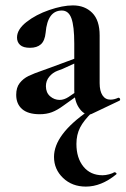

<svg xmlns="http://www.w3.org/2000/svg" viewBox="-20 -416 465 711"><path d="M309 8Q289 8 272 -17.5Q255 -43 255 -85V-255Q255 -319 244.5 -348Q234 -377 209 -377Q156 -377 149 -295Q146 -265 131.5 -252Q117 -239 91 -239Q66 -239 54.5 -249.5Q43 -260 43 -277Q43 -307 78 -334.5Q113 -362 162.5 -379Q212 -396 250 -396Q294 -396 321.5 -368.5Q349 -341 349 -285V-108Q349 -79 359.5 -63Q370 -47 389 -47Q403 -47 418 -54H419Q423 -54 424.5 -49.5Q426 -45 422 -43L319 6Q315 8 309 8ZM40 -65Q40 -92 53 -108.5Q66 -125 85.5 -134.5Q105 -144 140 -156L165 -165L265 -202L269 -187L212 -161Q209 -160 192 -153.5Q175 -147 162.5 -132Q150 -117 150 -97Q150 -73 165.5 -59.5Q181 -46 201 -46Q217 -46 234 -57L284 -91L285 -75L215 -25Q192 -8 172 -0.5Q152 7 127 7Q84 7 62 -12Q40 -31 40 -65ZM263 117Q263 169 289 201Q315 233 360 233Q371 233 384 229.5Q397 226 403 222H405Q408 222 410.5 225Q413 228 410 230Q355 275 298 275Q247 275 213.5 243Q180 211 180 165Q180 82 308 -6L322 -1Q290 30 276.5 56.5Q263 83 263 117Z"/></svg>

Font: Cormorant Garamond
Style: Bold
Weight: 700
Designer: Christian Thalmann (Catharsis Fonts)
Foundry: Catharsis Fonts
Version: Version 4.000